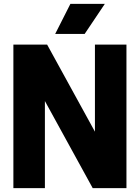

<svg xmlns="http://www.w3.org/2000/svg" viewBox="-20 -970 721 990"><path d="M49 0V-740H223L469.5 -291V-740H632V0H458L211.5 -449V0ZM264.5 -795 343 -950H520.5L416.5 -795Z"/></svg>

Font: Encode Sans Condensed Condensed ExtraBold
Style: Regular
Weight: 800
Width: 3
Designer: Multiple Designers
Foundry: Impallari Type
Version: Version 3.000; ttfautohint (v1.8.3) -l 8 -r 50 -G 200 -x 14 